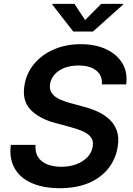

<svg xmlns="http://www.w3.org/2000/svg" viewBox="-20 -967 690 998"><path d="M290.5 11.2Q206.5 11.2 146 -14.9Q85.4 -41 56.4 -91.6Q27.3 -142.1 36.1 -213.9H164.6Q161.6 -175.8 178 -150.4Q194.3 -125 225.8 -112.5Q257.3 -100.1 298.3 -100.1Q341.8 -100.1 376.7 -113.3Q411.6 -126.5 434.3 -150.1Q457 -173.8 461.9 -205.1Q466.8 -233.4 453.6 -252Q440.4 -270.5 413.1 -283.2Q385.7 -295.9 347.2 -306.2L268.1 -327.6Q184.6 -349.6 139.4 -396.2Q94.2 -442.9 106.9 -522.5Q117.2 -586.9 157.7 -635.3Q198.2 -683.6 260.5 -710.4Q322.8 -737.3 399.4 -737.3Q476.6 -737.3 532.7 -710.7Q588.9 -684.1 616.7 -636.7Q644.5 -589.4 635.7 -528.3H509.8Q512.7 -574.7 480 -600.6Q447.3 -626.5 388.2 -626.5Q346.7 -626.5 315.2 -614.3Q283.7 -602.1 264.4 -580.3Q245.1 -558.6 240.2 -531.2Q235.4 -501 250.5 -481.2Q265.6 -461.4 292.5 -449.7Q319.3 -438 347.7 -430.7L412.6 -413.1Q451.2 -403.3 486.6 -387.2Q522 -371.1 548.6 -346.7Q575.2 -322.3 587.4 -287.1Q599.6 -252 591.8 -204.1Q581.5 -140.1 543.2 -91.6Q504.9 -43 441.4 -15.9Q377.9 11.2 290.5 11.2ZM366.7 -946.8 422.4 -862.8 505.9 -946.8H620.1L619.6 -942.9L463.4 -803.2H360.8L252 -942.9L252.9 -946.8Z"/></svg>

Font: Inter SemiBold
Style: Italic
Weight: 600
Italic angle: -9.3988°
Designer: Rasmus Andersson
Foundry: rsms
Version: Version 4.001;git-66647c0bb